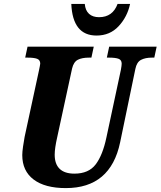

<svg xmlns="http://www.w3.org/2000/svg" viewBox="-20 -953 822 983"><path d="M94 -159Q94 -175 98 -203Q102 -231 106 -252L179 -590Q181 -601 183.5 -612Q186 -623 186 -627Q186 -646 170 -652Q154 -658 121 -658H109L121 -714H460L448 -658H436Q400 -658 378.5 -647Q357 -636 349 -602L273 -251Q260 -194 260 -161Q260 -113 285.5 -88.5Q311 -64 361 -64Q434 -64 470 -111.5Q506 -159 525 -250L599 -596Q603 -618 603 -627Q603 -646 587 -652Q571 -658 538 -658H527L539 -714H782L770 -658H758Q724 -658 702 -646.5Q680 -635 673 -600L595 -224Q546 10 317 10Q210 10 152 -34Q94 -78 94 -159ZM345 -933H414Q417 -899 436 -882Q455 -865 487 -865Q557 -865 582 -933H646Q632 -867 587.5 -819Q543 -771 474 -771Q352 -771 345 -933Z"/></svg>

Font: Noto Serif NarrowExtraBold
Style: Italic
Weight: 800
Width: 4
Italic angle: -12°
Designer: Monotype Design Team
Foundry: Monotype Imaging Inc.
Version: Version 1.001